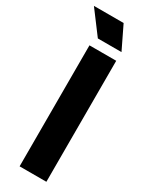

<svg xmlns="http://www.w3.org/2000/svg" viewBox="-250 -870 699 907"><g transform="rotate(30 100.0 -416.0)"><path d="M43 0V-660H189V0ZM61 -708 -32 -832H130L190 -708Z"/></g></svg>

Font: Bricolage Grotesque 48pt Bricolage Grotesque 48pt Regular
Style: Bold
Weight: 700
Designer: Mathieu Triay
Foundry: Atelier Triay
Version: Version 1.000; ttfautohint (v1.8.4.7-5d5b);gftools[0.9.32]